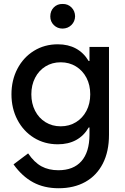

<svg xmlns="http://www.w3.org/2000/svg" viewBox="-20 -746 645 990"><path d="M445.3 -259.8Q445.3 -307.6 425.8 -345Q406.2 -382.3 371.6 -403.6Q336.9 -424.8 293 -424.8Q249 -424.8 214.6 -403.6Q180.2 -382.3 160.9 -344.7Q141.6 -307.1 141.6 -259.8Q141.6 -212.4 160.9 -174.8Q180.2 -137.2 214.6 -116Q249 -94.7 293 -94.7Q336.9 -94.7 371.6 -116Q406.2 -137.2 425.8 -174.6Q445.3 -211.9 445.3 -259.8ZM49.8 101.6 125 44.9Q156.7 91.3 193.8 111.6Q231 131.8 281.2 131.8Q358.4 131.8 399.7 85.2Q440.9 38.6 441.4 -50.8V-88.9H437.5Q412.6 -45.9 372.3 -23.9Q332 -2 278.3 -2Q209.5 -2 155 -35.6Q100.6 -69.3 69.8 -128.2Q39.1 -187 39.1 -259.8Q39.1 -332.5 69.8 -391.4Q100.6 -450.2 155 -483.9Q209.5 -517.6 278.3 -517.6Q331.5 -517.6 371.6 -495.8Q411.6 -474.1 437 -431.6H441.4V-503.9H542V-50.8Q542 35.2 510.3 97.2Q478.5 159.2 420.2 191.9Q361.8 224.6 282.2 224.6Q207.5 224.6 150.9 194.1Q94.2 163.6 49.8 101.6ZM239.3 -661.1Q239.3 -689.5 257.3 -707.8Q275.4 -726.1 302.7 -725.6Q330.1 -726.1 348.4 -707.8Q366.7 -689.5 367.2 -662.1Q366.7 -635.3 348.4 -617.2Q330.1 -599.1 302.7 -598.6Q275.9 -598.6 257.6 -616.7Q239.3 -634.8 239.3 -661.1Z"/></svg>

Font: Wanted Sans Medium
Style: Regular
Weight: 500
Designer: Original Design by Kil Hyung-jin and Kang Hanbin, Wanted Lab, Inc; Hangeul from Source Han Sans by Jang Soo-young and Ka
Foundry: Wanted Lab, Inc.
Version: Version 1.001